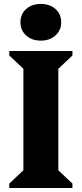

<svg xmlns="http://www.w3.org/2000/svg" viewBox="-20 -947 412 967"><path d="M26.8 0V-22.4L97.8 -89.4V-600.6L26.8 -667.6V-690H344.8V-667.6L273.8 -600.6V-89.4L344.8 -22.4V0ZM185.6 -742.4Q140.2 -742.4 111.6 -768.4Q83 -794.4 83 -835.1Q83 -875.8 111.6 -901.5Q140.2 -927.2 185.6 -927.2Q231 -927.2 259.6 -901.4Q288.2 -875.6 288.2 -835.1Q288.2 -794.6 259.6 -768.5Q231 -742.4 185.6 -742.4Z"/></svg>

Font: Platypi Light
Style: Regular
Weight: 300
Designer: David Sargent
Foundry: Bolt Cutter Type
Version: Version 1.200